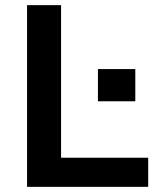

<svg xmlns="http://www.w3.org/2000/svg" viewBox="-20 -725 622 745"><path d="M85 0V-705H217V-113H555V0ZM360 -332V-457H505V-332Z"/></svg>

Font: Nunito Sans 10pt
Style: Bold
Weight: 700
Designer: Vernon Adams
Foundry: Vernon Adams
Version: Version 3.101;gftools[0.9.27]